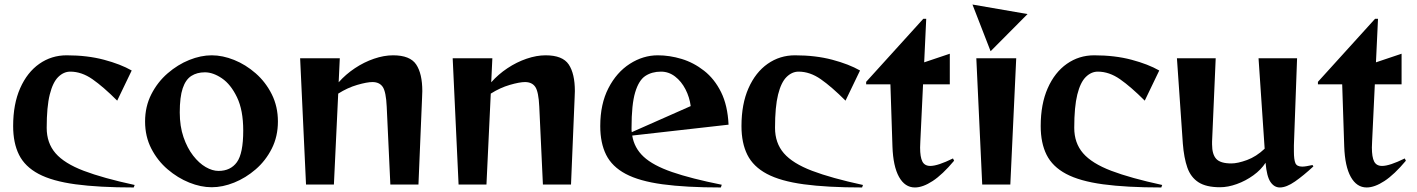

<svg xmlns="http://www.w3.org/2000/svg" viewBox="-20 -814 6249 847"><path d="M570 13Q416 13 313 -1Q210 -15 150 -47Q90 -79 64 -131Q38 -183 38 -258Q38 -355 69 -425Q100 -495 153.5 -532.5Q207 -570 274 -570Q365 -570 438.5 -550.5Q512 -531 561 -503L497 -370Q436 -431 388 -464.5Q340 -498 290 -498Q261 -498 237 -474.5Q213 -451 199.5 -397Q186 -343 186 -250Q186 -183 225 -138Q264 -93 349.5 -60.5Q435 -28 574 2Z M1206 -278Q1206 -212 1179 -158.5Q1152 -105 1108 -67Q1064 -29 1013 -8.5Q962 12 914 12Q866 12 815 -8.5Q764 -29 719.5 -67Q675 -105 647.5 -158.5Q620 -212 620 -278Q620 -344 647.5 -398Q675 -452 719.5 -490.5Q764 -529 815 -549.5Q866 -570 914 -570Q962 -570 1013 -549.5Q1064 -529 1108 -490.5Q1152 -452 1179 -398Q1206 -344 1206 -278ZM944 -60Q997 -60 1025 -98.5Q1053 -137 1053 -238Q1053 -328 1025.5 -385Q998 -442 959 -468.5Q920 -495 884 -495Q849 -495 824 -479Q799 -463 786 -424.5Q773 -386 773 -318Q773 -257 789.5 -209Q806 -161 832 -127.5Q858 -94 887.5 -77Q917 -60 944 -60Z M1702 0 1686 -343Q1683 -409 1668.5 -430.5Q1654 -452 1623 -452Q1599 -452 1556 -439.5Q1513 -427 1472 -401L1453 0H1330L1304 -557H1479L1474 -451Q1505 -486 1545.5 -513Q1586 -540 1630 -555Q1674 -570 1714 -570Q1789 -570 1816 -529.5Q1843 -489 1843 -412Q1843 -405 1842.5 -398.5Q1842 -392 1842 -384L1826 0Z M2375 0 2359 -343Q2356 -409 2341.5 -430.5Q2327 -452 2296 -452Q2272 -452 2229 -439.5Q2186 -427 2145 -401L2126 0H2003L1977 -557H2152L2147 -451Q2178 -486 2218.5 -513Q2259 -540 2303 -555Q2347 -570 2387 -570Q2462 -570 2489 -529.5Q2516 -489 2516 -412Q2516 -405 2515.5 -398.5Q2515 -392 2515 -384L2499 0Z M3160 13Q3006 13 2903 -1Q2800 -15 2740 -47Q2680 -79 2654 -131Q2628 -183 2628 -258Q2628 -355 2664 -425Q2700 -495 2758.5 -532.5Q2817 -570 2882 -570Q2934 -570 2987 -554Q3040 -538 3086 -502Q3132 -466 3161 -407.5Q3190 -349 3194 -264L2769 -216Q2778 -161 2819.5 -122.5Q2861 -84 2945 -55Q3029 -26 3164 1ZM3027 -346Q3022 -385 3004 -420Q2986 -455 2958 -476.5Q2930 -498 2896 -498Q2856 -498 2827 -479Q2798 -460 2782 -406.5Q2766 -353 2766 -250Q2766 -245 2766 -240.5Q2766 -236 2767 -231Z M3783 13Q3629 13 3526 -1Q3423 -15 3363 -47Q3303 -79 3277 -131Q3251 -183 3251 -258Q3251 -355 3282 -425Q3313 -495 3366.5 -532.5Q3420 -570 3487 -570Q3578 -570 3651.5 -550.5Q3725 -531 3774 -503L3710 -370Q3649 -431 3601 -464.5Q3553 -498 3503 -498Q3474 -498 3450 -474.5Q3426 -451 3412.5 -397Q3399 -343 3399 -250Q3399 -183 3438 -138Q3477 -93 3562.5 -60.5Q3648 -28 3787 2Z M4189 -105Q4138 -44 4094.5 -15.5Q4051 13 4016 13Q3972 13 3946 -33.5Q3920 -80 3917 -168L3908 -442H3801V-453L4053 -731H4066L4057 -539L4170 -577V-442H4052L4040 -190Q4040 -183 4039.5 -176.5Q4039 -170 4039 -163Q4039 -121 4049 -101.5Q4059 -82 4084 -82Q4117 -82 4184 -115Z M4270 -794 4513 -752 4350 -588ZM4313 0 4287 -557H4463L4437 0Z M5103 13Q4949 13 4846 -1Q4743 -15 4683 -47Q4623 -79 4597 -131Q4571 -183 4571 -258Q4571 -355 4602 -425Q4633 -495 4686.5 -532.5Q4740 -570 4807 -570Q4898 -570 4971.5 -550.5Q5045 -531 5094 -503L5030 -370Q4969 -431 4921 -464.5Q4873 -498 4823 -498Q4794 -498 4770 -474.5Q4746 -451 4732.5 -397Q4719 -343 4719 -250Q4719 -183 4758 -138Q4797 -93 4882.5 -60.5Q4968 -28 5107 2Z M5774 -80Q5731 -40 5693 -13.5Q5655 13 5626 13Q5601 13 5584.5 -11.5Q5568 -36 5563 -96Q5543 -65 5509 -40.5Q5475 -16 5436 -2Q5397 12 5362 12Q5301 12 5267 -10Q5233 -32 5218 -74.5Q5203 -117 5198 -181L5172 -557H5343L5327 -189V-177Q5327 -133 5345.5 -113Q5364 -93 5412 -93Q5440 -93 5481 -108Q5522 -123 5559 -158L5532 -557H5702L5688 -173V-146Q5688 -110 5694.5 -94.5Q5701 -79 5725 -79Q5733 -79 5744.5 -81Q5756 -83 5770 -86Z M6182 -105Q6131 -44 6087.5 -15.5Q6044 13 6009 13Q5965 13 5939 -33.5Q5913 -80 5910 -168L5901 -442H5794V-453L6046 -731H6059L6050 -539L6163 -577V-442H6045L6033 -190Q6033 -183 6032.5 -176.5Q6032 -170 6032 -163Q6032 -121 6042 -101.5Q6052 -82 6077 -82Q6110 -82 6177 -115Z"/></svg>

Font: Reggae One
Style: Regular
Weight: 400
Designer: Fontworks Inc.
Foundry: Fontworks Inc.
Version: Version 1.100